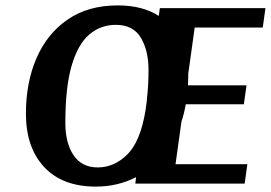

<svg xmlns="http://www.w3.org/2000/svg" viewBox="-20 -680 1003 711"><path d="M677 -392Q677 -385 676.5 -378Q676 -371 676 -364H893L883 -294H668Q665 -277 661 -261Q657 -245 652 -230L630 -72H896L886 0H481L484 -24Q416 11 335 11Q211 11 143.5 -61.5Q76 -134 76 -259Q76 -375 115.5 -465.5Q155 -556 231 -608Q307 -660 416 -660Q463 -660 501 -650Q539 -640 568 -621L572 -650H963L953 -578H701L677 -406ZM530 -421Q530 -493 501.5 -540.5Q473 -588 409 -588Q353 -588 311 -552.5Q269 -517 245.5 -437.5Q222 -358 222 -225Q222 -150 252.5 -105Q283 -60 342 -60Q403 -60 451.5 -108Q500 -156 519 -272L524 -309V-314Q530 -362 530 -421Z"/></svg>

Font: Arsenal SC
Style: Bold Italic
Weight: 700
Italic angle: -9.10001°
Designer: Andrij Shevchenko
Foundry: Stairsfor
Version: Version 2.001; ttfautohint (v1.8.4.7-5d5b)